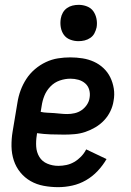

<svg xmlns="http://www.w3.org/2000/svg" viewBox="-20 -765 540 793"><path d="M220 8Q190 8 160.5 2.5Q131 -3 106.5 -17Q82 -31 64 -53Q46 -75 37 -102.5Q28 -130 27.5 -160.5Q27 -191 32 -221L52 -341Q56 -367 65 -391.5Q74 -416 88.5 -438.5Q103 -461 124 -479Q145 -497 169.5 -508.5Q194 -520 219.5 -524Q245 -528 270 -528Q296 -528 321 -524Q346 -520 368 -510Q390 -500 407.5 -483.5Q425 -467 435.5 -445.5Q446 -424 450 -399Q454 -374 449 -348Q446 -327 436 -306Q426 -285 410 -268Q394 -251 373.5 -239Q353 -227 332 -220Q311 -213 289 -211Q267 -209 245 -209Q217 -209 189 -210Q161 -211 133 -215L132 -207Q128 -183 129.5 -159.5Q131 -136 142.5 -117Q154 -98 175.5 -89Q197 -80 221 -80Q237 -80 254 -83.5Q271 -87 286.5 -96Q302 -105 315 -118.5Q328 -132 336 -148L420 -108Q405 -82 383.5 -59Q362 -36 335 -20.5Q308 -5 278.5 1.5Q249 8 220 8ZM258 -294Q273 -294 288.5 -297.5Q304 -301 317 -310Q330 -319 339 -332.5Q348 -346 350 -361Q353 -378 348.5 -394Q344 -410 332 -420.5Q320 -431 304 -435.5Q288 -440 271 -440Q249 -440 227 -432.5Q205 -425 188.5 -408Q172 -391 163.5 -370Q155 -349 152 -327L148 -303Q161 -300 175 -299.5Q189 -299 203 -298Q217 -297 230.5 -295.5Q244 -294 258 -294ZM304 -595Q286 -595 269.5 -601.5Q253 -608 243.5 -621.5Q234 -635 231 -652.5Q228 -670 231 -688Q233 -701 239.5 -712.5Q246 -724 256.5 -731.5Q267 -739 279.5 -742Q292 -745 305 -745Q323 -745 339.5 -738.5Q356 -732 365.5 -718.5Q375 -705 378.5 -687.5Q382 -670 379 -652Q376 -639 370 -627.5Q364 -616 353 -608.5Q342 -601 329.5 -598Q317 -595 304 -595Z"/></svg>

Font: Iosevka SS18 Semibold
Style: Italic
Weight: 600
Italic angle: -9°
Monospace: yes
Designer: Belleve Invis
Foundry: Belleve Invis
Version: Version 25.1.1; ttfautohint (v1.8.4)